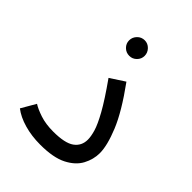

<svg xmlns="http://www.w3.org/2000/svg" viewBox="-194 -759 864 864"><g transform="rotate(45 238.5 -326.5)"><path d="M35 -45 75 -114Q95 -101 131 -89Q167 -77 215 -77Q289 -77 320 -99.5Q351 -122 351 -162Q351 -182 342.5 -211.5Q334 -241 306 -291.5Q278 -342 220 -424L289 -469Q369 -359 400.5 -282Q432 -205 432 -157Q432 -117 412 -79.5Q392 -42 345 -18Q298 6 215 6Q160 6 113 -7.5Q66 -21 35 -45ZM216 -560Q195 -560 180.5 -574.5Q166 -589 166 -609Q166 -629 180.5 -644Q195 -659 216 -659Q236 -659 250.5 -644Q265 -629 265 -609Q265 -589 250.5 -574.5Q236 -560 216 -560Z"/></g></svg>

Font: TSCustom
Style: Regular
Weight: 400
Designer: Monotype Design Team
Foundry: Monotype Imaging Inc.
Version: Version 2.004; ttfautohint (v1.8.3) -l 8 -r 50 -G 200 -x 14 